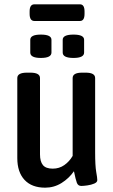

<svg xmlns="http://www.w3.org/2000/svg" viewBox="-20 -860 523 888"><path d="M189 8Q127 8 93.5 -28Q60 -64 60 -129V-499Q60 -524 105 -524H120Q165 -524 165 -499V-146Q165 -113 178.5 -96.5Q192 -80 224 -80Q254 -80 277.5 -96.5Q301 -113 316 -139V-499Q316 -524 360 -524H376Q420 -524 420 -499V-156Q420 -93 425 -65Q430 -37 430 -27Q430 -17 416 -11Q402 -5 384 -2.5Q366 0 356 0Q341 0 335.5 -14.5Q330 -29 322 -68Q299 -35 264.5 -13.5Q230 8 189 8ZM320 -592Q270 -592 270 -617V-676Q270 -700 320 -700Q369 -700 369 -676V-617Q369 -592 320 -592ZM169 -592Q120 -592 120 -617V-676Q120 -700 169 -700Q218 -700 218 -676V-617Q218 -592 169 -592ZM139 -763Q117 -763 117 -796V-807Q117 -840 139 -840H350Q371 -840 371 -807V-796Q371 -763 350 -763Z"/></svg>

Font: Asap Condensed Medium
Style: Regular
Weight: 500
Width: 3
Designer: Pablo Cosgaya
Foundry: Omnibus-Type
Version: Version 3.001; ttfautohint (v1.8.4.7-5d5b)